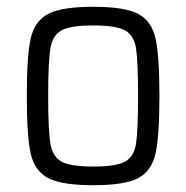

<svg xmlns="http://www.w3.org/2000/svg" viewBox="-20 -538 549 566"><path d="M59 -255Q59 -373 70.5 -424.5Q82 -476 122 -497Q162 -518 255 -518Q348 -518 387.5 -497Q427 -476 438.5 -424.5Q450 -373 450 -255Q450 -137 438.5 -85.5Q427 -34 387.5 -13Q348 8 255 8Q162 8 122 -13Q82 -34 70.5 -85.5Q59 -137 59 -255ZM387 -255Q387 -357 381 -395.5Q375 -434 348.5 -448.5Q322 -463 255 -463Q188 -463 161.5 -448.5Q135 -434 128.5 -395Q122 -356 122 -255Q122 -154 128.5 -115Q135 -76 161.5 -61.5Q188 -47 255 -47Q322 -47 348.5 -61.5Q375 -76 381 -114.5Q387 -153 387 -255Z"/></svg>

Font: Saira Semi Condensed Light
Style: Regular
Weight: 300
Width: 4
Designer: Hector Gatti with collaboration of the Omnibus-Type team
Foundry: Omnibus-Type
Version: Version 1.001; ttfautohint (v1.8)